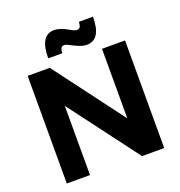

<svg xmlns="http://www.w3.org/2000/svg" viewBox="-157 -1041 1102 1174"><g transform="rotate(-20 394.0 -454.0)"><path d="M351.1 -800.8Q335.9 -800.8 330.1 -790Q324.2 -779.3 323.2 -757.8H231.9Q231.9 -908.2 324.2 -908.2Q343.8 -908.2 365.2 -900.9Q386.7 -893.6 401.6 -884.5Q416.5 -875.5 432.1 -868.2Q447.8 -860.8 457 -860.8Q472.2 -860.8 478 -871.8Q483.9 -882.8 484.9 -903.8H576.2Q576.2 -754.9 483.9 -754.9Q459 -754.9 431.9 -766.4Q404.8 -777.8 383.5 -789.3Q362.3 -800.8 351.1 -800.8ZM561 -700.2H710.9V0H566.9L228 -450.2V0H77.1V-700.2H221.2L561 -248Z"/></g></svg>

Font: Montserrat arm SemiBold
Style: Regular
Weight: 600
Designer: Julieta Ulanovsky
Foundry: Julieta Ulanovsky
Version: Version 6.000;PS 006.000;hotconv 1.0.88;makeotf.lib2.5.64775